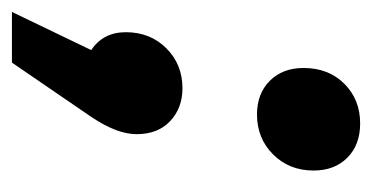

<svg xmlns="http://www.w3.org/2000/svg" viewBox="-216 -331 624 322"><g transform="rotate(90 96.0 -170.0)"><path d="M221 -384Q221 -343 194 -316Q167 -289 127 -289Q92 -289 70.5 -310.5Q49 -332 49 -367Q49 -409 75.5 -435.5Q102 -462 142 -462Q178 -462 199.5 -440.5Q221 -419 221 -384ZM160 -87Q160 -54 131 -11L40 122H-45L19 -11Q-11 -31 -11 -69Q-11 -110 16 -137Q43 -164 83 -164Q116 -164 138 -143.5Q160 -123 160 -87Z"/></g></svg>

Font: TypoPRO Montserrat Alternates
Style: Bold Italic
Weight: 700
Italic angle: -11.3°
Designer: Julieta Ulanovsky
Foundry: Julieta Ulanovsky
Version: Version 6.001